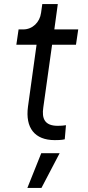

<svg xmlns="http://www.w3.org/2000/svg" viewBox="-20 -680 430 940"><path d="M248 6C258 6 281 6 297 2L303 -67C292 -65 276 -64 263 -64C198 -64 184 -100 192 -154L235 -461H352L363 -536H246L263 -660H187L181 -617C175 -571 139 -536 94 -536H71L60 -461H159L117 -158C103 -54 150 6 248 6ZM114 240H183L272 70H182Z"/></svg>

Font: Mluvka
Style: Italic
Weight: 400
Italic angle: -8°
Designer: Modified by Jiří Krblich, Original typeface by Gumpita Rahayu
Foundry: Gumpita Rahayu & Jiří Krblich
Version: Version 2.000;Glyphs 3.1.1 (3134)